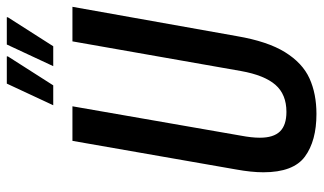

<svg xmlns="http://www.w3.org/2000/svg" viewBox="-208 -706 927 550"><g transform="rotate(-90 255.0 -431.5)"><path d="M203 12Q126 12 81 -21Q36 -54 36 -140Q36 -157 38 -176.5Q40 -196 44 -218L126 -687H225L141 -205Q138 -189 136.5 -175.5Q135 -162 135 -150Q135 -111 153 -92.5Q171 -74 209 -74Q259 -74 286.5 -105.5Q314 -137 326 -204L411 -687H510L426 -216Q411 -128 380 -78Q349 -28 305 -8Q261 12 203 12ZM340 -742 402 -875H480V-872L397 -742ZM228 -742 290 -875H368V-872L285 -742Z"/></g></svg>

Font: Archivo ExtraCondensed Medium
Style: Italic
Weight: 500
Width: 2
Italic angle: -10°
Designer: Hector Gatti
Foundry: Omnibus-Type
Version: Version 2.001